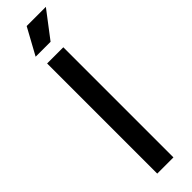

<svg xmlns="http://www.w3.org/2000/svg" viewBox="-303 -873 863 863"><g transform="rotate(-45 128.0 -442.0)"><path d="M76 0H179V-700H76ZM61 -758H156L252 -884H130Z"/></g></svg>

Font: Meta Space Medium
Style: Regular
Weight: 500
Designer: Meta Pool / Florian Karsten
Foundry: Meta Pool / Florian Karsten
Version: Version 2.000;Glyphs 3.1.1 (3137)